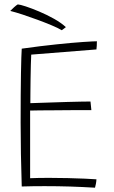

<svg xmlns="http://www.w3.org/2000/svg" viewBox="-20 -846 518 870"><path d="M410.5 4.5Q351.5 1 297 -0.8Q242.5 -2.5 182.5 -2.5Q159 -2.5 130.5 -2.2Q102 -2 78.5 -1Q76 -74 74.8 -148Q73.5 -222 73.5 -290Q73.5 -427.5 75 -513Q76.5 -598.5 78.5 -625.5Q163.5 -637.5 235.8 -645Q308 -652.5 356.8 -655.8Q405.5 -659 419 -659Q419 -646.5 418.5 -639.2Q418 -632 417 -622L121.5 -598.5Q120.5 -582 119.8 -552Q119 -522 118.5 -488Q118 -454 117.8 -424.2Q117.5 -394.5 117.5 -378.5Q128.5 -379 155 -379.8Q181.5 -380.5 215.8 -381.8Q250 -383 284.8 -384Q319.5 -385 347.8 -385.5Q376 -386 390 -386L394 -347Q386.5 -347 360.2 -347Q334 -347 298.2 -346.8Q262.5 -346.5 225.5 -346.2Q188.5 -346 159 -345.8Q129.5 -345.5 116.5 -345V-38.5Q131.5 -39.5 159 -39.8Q186.5 -40 206.5 -40Q246.5 -40 287.8 -39Q329 -38 363.5 -36.5Q398 -35 417 -33.5Q416.5 -23 414.5 -12.8Q412.5 -2.5 410.5 4.5ZM60.5 -826Q70.5 -825.5 97.2 -816.8Q124 -808 158.2 -793.5Q192.5 -779 225 -760.8Q257.5 -742.5 278.5 -723L260 -709Q243.5 -719 214.2 -731.2Q185 -743.5 150.5 -756.2Q116 -769 83.2 -779.8Q50.5 -790.5 26.5 -796.5Q33.5 -804 43.8 -813.2Q54 -822.5 60.5 -826Z"/></svg>

Font: Grandstander Thin
Style: Regular
Weight: 100
Designer: Tyler Finck
Foundry: Etcetera Type Co
Version: Version 1.200; ttfautohint (v1.8.3)